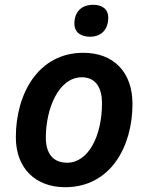

<svg xmlns="http://www.w3.org/2000/svg" viewBox="-20 -771 617 800"><path d="M355 -618C403 -618 431 -649 431 -697C431 -735 404 -751 368 -751C319 -751 290 -721 290 -673C290 -635 318 -618 355 -618ZM251 9C442 9 532 -162 532 -338C532 -471 453 -551 327 -551C140 -551 46 -381 46 -199C46 -70 128 9 251 9ZM260 -93C202 -93 171 -130 171 -198C171 -316 223 -449 321 -449C383 -449 405 -399 405 -342C405 -202 347 -93 260 -93Z"/></svg>

Font: Noto Sans SemiBold
Style: Italic
Weight: 600
Italic angle: -12°
Designer: Monotype Design Team
Foundry: Monotype Imaging Inc.
Version: Version 2.013